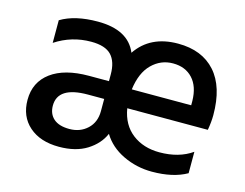

<svg xmlns="http://www.w3.org/2000/svg" viewBox="-78 -636 972 762"><g transform="rotate(15 408.0 -255.0)"><path d="M395 -96Q376 -52 330.5 -23.5Q285 5 216 5Q139 5 93.5 -35Q48 -75 48 -143Q48 -216 103.5 -257Q159 -298 259 -298H341V-326Q341 -378 316 -404.5Q291 -431 233 -431Q153 -431 86 -387V-480Q144 -515 238 -515Q363 -515 398 -430Q454 -513 568 -513Q667 -513 721.5 -452Q776 -391 776 -275Q776 -247 770 -213H439Q450 -147 495.5 -112Q541 -77 607 -77Q687 -77 741 -115V-27Q685 5 598 5Q535 5 479.5 -21.5Q424 -48 395 -96ZM151 -147Q151 -113 173 -93.5Q195 -74 238 -74Q282 -74 311.5 -101.5Q341 -129 341 -175V-225H274Q151 -225 151 -147ZM569 -432Q519 -432 482.5 -396Q446 -360 437 -290H681V-308Q680 -367 650 -399.5Q620 -432 569 -432Z"/></g></svg>

Font: Hind Madurai Medium
Style: Regular
Weight: 500
Designer: Jyotish Sonowal
Foundry: Indian Type Foundry
Version: Version 1.001;PS 1.0;hotconv 1.0.86;makeotf.lib2.5.63406; tt